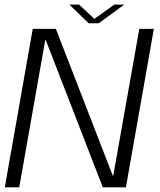

<svg xmlns="http://www.w3.org/2000/svg" viewBox="-30 -798 680 818"><path d="M-9.5 0H52L163 -628.5H164.5L408 0H506.5L625.5 -675H563.5L452.5 -49.5H450.5L208 -675H109.5ZM347.5 -699H391L499.5 -778.5H457L372 -717.5L307 -778.5H265.5Z"/></svg>

Font: Anybody Thin Light
Style: Italic
Weight: 300
Italic angle: -10°
Version: Version 1.113;gftools[0.9.25]